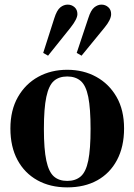

<svg xmlns="http://www.w3.org/2000/svg" viewBox="-20 -797 582 831"><path d="M271 14Q197 14 141.5 -17Q86 -48 55.5 -105Q25 -162 25 -241Q25 -320 57.5 -377Q90 -434 145.5 -464.5Q201 -495 271 -495Q341 -495 396.5 -464.5Q452 -434 484.5 -377.5Q517 -321 517 -241Q517 -162 486.5 -104.5Q456 -47 401 -16.5Q346 14 271 14ZM271 -14Q307 -14 329.5 -33.5Q352 -53 362 -102Q372 -151 372 -239Q372 -328 362 -377.5Q352 -427 329.5 -446.5Q307 -466 271 -466Q235 -466 213 -446.5Q191 -427 180.5 -377.5Q170 -328 170 -239Q170 -151 180.5 -102Q191 -53 213 -33.5Q235 -14 271 -14ZM333 -556 312 -568 362 -718Q373 -753 388 -765Q403 -777 419 -777Q436 -777 448.5 -766Q461 -755 461 -736Q461 -712 432 -677ZM188 -556 167 -568 215 -718Q226 -753 241 -765Q256 -777 273 -777Q290 -777 302.5 -766Q315 -755 315 -736Q315 -715 285 -677Z"/></svg>

Font: DM Serif Text
Style: Regular
Weight: 400
Designer: Colophon Foundry, Frank Grießhammer
Foundry: Colophon Foundry
Version: Version 5.200; ttfautohint (v1.8.3)